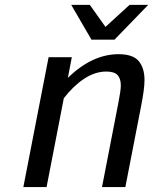

<svg xmlns="http://www.w3.org/2000/svg" viewBox="-20 -763 624 783"><path d="M463.4 -347.2Q472.7 -394.5 472.7 -414.6Q472.7 -442.4 459.5 -456.8Q446.3 -471.2 413.6 -471.2Q367.2 -471.2 322.5 -441.4Q277.8 -411.6 240.2 -362.3L169.9 0H75.2L178.2 -529.8H272.9L256.8 -445.8Q356.4 -542 463.4 -542Q522.5 -542 545.9 -513.7Q569.3 -485.4 569.3 -436.5Q569.3 -399.9 555.2 -329.1L491.2 0H396ZM410.2 -653.3 508.3 -743.2H584.5L446.8 -601.1H353L270.5 -743.2H346.2Z"/></svg>

Font: Aurulent Sans
Style: Italic
Weight: 400
Italic angle: -11°
Version: Version 2007.05.04